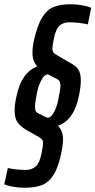

<svg xmlns="http://www.w3.org/2000/svg" viewBox="-42 -716 450 905"><path d="M-22 153 -5 76Q11 80 35.5 82.5Q60 85 79 85Q108 85 126.5 68.5Q145 52 154 6Q161 -31 161 -40Q161 -52 156.5 -58Q152 -64 143 -69L85 -102Q57 -118 42 -137.5Q27 -157 27 -194Q27 -227 36 -263Q59 -375 134 -403Q111 -426 111 -467Q111 -494 118 -526Q134 -596 156 -632.5Q178 -669 209.5 -682.5Q241 -696 292 -696Q319 -696 346.5 -691Q374 -686 388 -679L372 -601Q356 -605 331 -608Q306 -611 286 -611Q256 -611 238.5 -595Q221 -579 212 -534Q205 -502 205 -485Q206 -475 209.5 -469.5Q213 -464 220 -460L274 -428Q312 -409 325.5 -391Q339 -373 339 -337Q339 -309 330 -264Q307 -150 231 -123Q255 -99 255 -61Q255 -34 248 0Q234 70 211.5 106.5Q189 143 156.5 156Q124 169 72 169Q47 169 21 164.5Q-5 160 -22 153ZM232 -242Q243 -297 243 -313Q243 -325 239.5 -331.5Q236 -338 229 -342L190 -363Q186 -365 183 -365Q167 -365 153.5 -339.5Q140 -314 133 -283Q123 -233 123 -213Q123 -190 134 -184L174 -164L182 -161Q198 -161 211.5 -185.5Q225 -210 232 -242Z"/></svg>

Font: Saira Ultra Condensed SemiBold
Style: Italic
Weight: 600
Width: 1
Italic angle: -12°
Designer: Hector Gatti with collaboration of the Omnibus-Type team
Foundry: Omnibus-Type
Version: Version 1.001; ttfautohint (v1.8)